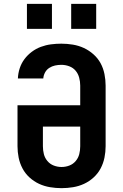

<svg xmlns="http://www.w3.org/2000/svg" viewBox="-20 -970 640 998"><path d="M300 8Q270 8 240 3Q210 -2 183 -14.5Q156 -27 133.5 -47.5Q111 -68 97 -94.5Q83 -121 77 -150.5Q71 -180 71 -210V-423H397V-525Q397 -546 391.5 -566.5Q386 -587 373 -602.5Q360 -618 340 -625.5Q320 -633 299 -633Q282 -633 266 -629.5Q250 -626 236 -617Q222 -608 214 -593Q206 -578 205 -562H73Q74 -589 82.5 -615Q91 -641 107 -662.5Q123 -684 145 -700.5Q167 -717 192.5 -726.5Q218 -736 245 -739.5Q272 -743 299 -743Q329 -743 359 -738Q389 -733 416 -720.5Q443 -708 466 -687.5Q489 -667 503 -641Q517 -615 523 -585Q529 -555 529 -525V-210Q529 -180 523 -150.5Q517 -121 503 -94.5Q489 -68 466.5 -47.5Q444 -27 417 -14.5Q390 -2 360 3Q330 8 300 8ZM300 -102Q321 -102 340.5 -109.5Q360 -117 373.5 -133Q387 -149 392 -169Q397 -189 397 -210V-312H203V-210Q203 -189 208 -169Q213 -149 226.5 -133Q240 -117 259.5 -109.5Q279 -102 300 -102ZM350 -820V-950H480V-820ZM120 -820V-950H250V-820Z"/></svg>

Font: Iosevka SS04 XBd Ex
Style: Regular
Weight: 800
Width: 7
Monospace: yes
Designer: Belleve Invis
Foundry: Belleve Invis
Version: Version 19.0.0; ttfautohint (v1.8.4)